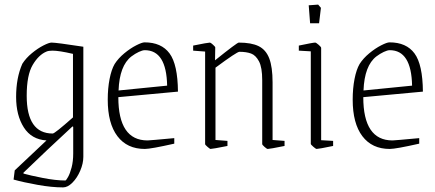

<svg xmlns="http://www.w3.org/2000/svg" viewBox="-20 -637 1891 834"><path d="M39 143 44 103 182 -27Q117 -31 83.5 -83.5Q50 -136 50 -216Q50 -299 77 -360Q93 -385 118.5 -406Q144 -427 168.5 -439.5Q193 -452 204 -452Q225 -452 342 -434V44Q342 73 328.5 104.5Q315 136 294.5 156.5Q274 177 254 177Q205 177 143.5 166Q82 155 39 143ZM297 -127V-403Q237 -417 208 -417Q191 -417 182 -413Q148 -399 122 -355Q96 -311 96 -221Q96 -57 209 -57Q218 -57 297 -127ZM298 30V-86L295 -88Q245 -42 183.5 16Q122 74 82 113V117Q110 125 166 136Q222 147 264 147Q267 147 275.5 132Q284 117 291 90.5Q298 64 298 30Z M448 -204Q448 -253 456 -294Q464 -335 478 -359Q494 -384 520 -405.5Q546 -427 571.5 -440Q597 -453 608 -453Q681 -453 716.5 -405Q752 -357 753 -239L494 -215Q494 -27 621 -27Q630 -27 737 -37V-13Q635 10 609 10Q532 10 490 -45.5Q448 -101 448 -204ZM706 -265Q703 -419 609 -419Q599 -419 583 -411.5Q567 -404 551 -392Q499 -352 495 -244Z M871 -11V-413L819 -417V-439Q883 -452 892 -452Q895 -452 905 -443Q915 -434 915 -431L914 -375Q1010 -452 1017 -452Q1072 -452 1103.5 -436.5Q1135 -421 1149.5 -383.5Q1164 -346 1164 -279V-29L1216 -25V-3Q1152 10 1143 10Q1139 10 1129 1Q1119 -8 1119 -11V-289Q1119 -344 1105 -370.5Q1091 -397 1070.5 -404.5Q1050 -412 1020 -412Q1009 -412 916 -343V-29L968 -25V-3Q903 10 894 10Q892 10 881.5 1Q871 -8 871 -11Z M1330 -12V-414L1278 -417V-439Q1340 -452 1349 -452Q1353 -452 1364 -442.5Q1375 -433 1375 -429V-28L1427 -25V-3Q1364 10 1355 10Q1352 10 1341 0.5Q1330 -9 1330 -12ZM1321 -614 1362 -617 1374 -603 1366 -536H1327Z M1512 -204Q1512 -253 1520 -294Q1528 -335 1542 -359Q1558 -384 1584 -405.5Q1610 -427 1635.5 -440Q1661 -453 1672 -453Q1745 -453 1780.5 -405Q1816 -357 1817 -239L1558 -215Q1558 -27 1685 -27Q1694 -27 1801 -37V-13Q1699 10 1673 10Q1596 10 1554 -45.5Q1512 -101 1512 -204ZM1770 -265Q1767 -419 1673 -419Q1663 -419 1647 -411.5Q1631 -404 1615 -392Q1563 -352 1559 -244Z"/></svg>

Font: Grenze ExtraLight
Style: Regular
Weight: 275
Designer: Renata Polastri
Foundry: Omnibus-Type
Version: Version 1.002; ttfautohint (v1.8)